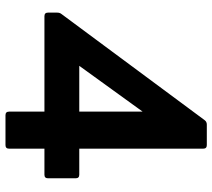

<svg xmlns="http://www.w3.org/2000/svg" viewBox="-57 -717 774 700"><g transform="rotate(90 330.0 -367.0)"><path d="M400 0Q387 0 387 -13V-142H39Q26 -142 26 -155V-188Q26 -198 31 -204L418 -726Q424 -734 434 -734H509Q522 -734 522 -721V-269H617Q630 -269 630 -256V-155Q630 -142 617 -142H522V-13Q522 0 509 0ZM220 -269H387V-500Z"/></g></svg>

Font: LINE Seed Sans
Style: Bold
Weight: 700
Designer: LINE VX Design & Dalton Maag Ltd & Sandoll Inc
Foundry: Dalton Maag Ltd
Version: Version 1.003